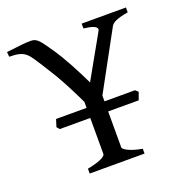

<svg xmlns="http://www.w3.org/2000/svg" viewBox="-144 -690 743 786"><g transform="rotate(-20 227.0 -296.5)"><path d="M273 -56V-213H406L418 -246L406 -257H273V-282L411 -535C418 -546 430 -557 487 -567V-588H294V-567C327 -563 351 -556 351 -543C351 -541 350 -538 348 -535L244 -350C218 -404 181 -476 147 -525C111 -577 101 -593 74 -593C42 -593 31 -590 -33 -583L-31 -562C41 -562 47 -540 84 -484L122 -423C148 -379 172 -331 195 -283V-257H62L52 -225L62 -213H195V-56C195 -49 182 -34 115 -21V0H354V-21C296 -31 273 -49 273 -56Z"/></g></svg>

Font: Temporarium
Style: Regular
Weight: 400
Version: Version 1.1